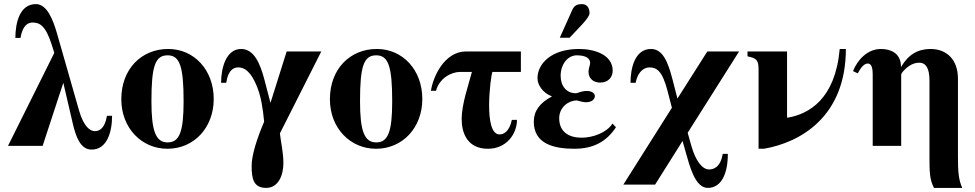

<svg xmlns="http://www.w3.org/2000/svg" viewBox="-20 -712 4756 937"><path d="M80 -527C91 -594 121 -602 139 -602C174 -602 203 -587 233 -492L245 -454L19 0H188L289 -308L335 -110C351 -41 374 18 427 18C502 18 527 -67 527 -147H502C491 -80 461 -72 443 -72C420 -72 389 -93 366 -172L259 -546C240 -612 211 -692 155 -692C76 -692 55 -600 55 -527Z M798 -442C857 -442 876 -389 876 -218C876 -69 856 -17 798 -17C740 -17 719 -73 719 -218C719 -389 737 -442 798 -442ZM801 -473C669 -473 572 -374 572 -228C572 -86 672 14 797 14C926 14 1023 -88 1023 -229C1023 -371 927 -473 801 -473Z M1379 -461 1300 -210 1271 -321C1249 -406 1218 -473 1157 -473C1082 -473 1059 -378 1059 -308H1084C1094 -375 1124 -383 1143 -383C1192 -383 1219 -327 1235 -287C1253 -243 1263 -185 1269 -118C1234 -36 1208 45 1208 98C1208 160 1217 205 1279 205C1338 205 1363 144 1363 84C1363 31 1350 -22 1346 -61L1548 -461Z M1816 -442C1875 -442 1894 -389 1894 -218C1894 -69 1874 -17 1816 -17C1758 -17 1737 -73 1737 -218C1737 -389 1755 -442 1816 -442ZM1819 -473C1687 -473 1590 -374 1590 -228C1590 -86 1690 14 1815 14C1944 14 2041 -88 2041 -229C2041 -371 1945 -473 1819 -473Z M2283 -361C2267 -299 2233 -204 2233 -131C2233 -64 2260 14 2361 14C2453 14 2503 -60 2503 -127H2478C2465 -66 2435 -56 2418 -56C2378 -56 2367 -125 2367 -197C2367 -271 2378 -349 2383 -361H2522V-461H2255C2148 -461 2093 -336 2083 -269H2108C2123 -329 2182 -361 2225 -361Z M2969 -109C2942 -66 2876 -40 2818 -40C2758 -40 2709 -67 2709 -135C2709 -190 2756 -222 2795 -222C2812 -217 2828 -213 2839 -213C2870 -213 2883 -229 2883 -243C2883 -255 2871 -268 2844 -268C2814 -268 2801 -257 2790 -257C2745 -257 2716 -292 2716 -342C2716 -396 2749 -442 2795 -442C2841 -442 2860 -426 2860 -405C2860 -394 2852 -378 2852 -363C2852 -324 2881 -309 2909 -309C2950 -309 2970 -337 2970 -367C2970 -444 2883 -473 2806 -473C2669 -473 2603 -400 2603 -330C2603 -298 2629 -258 2673 -242V-241C2614 -210 2585 -170 2585 -118C2585 -10 2683 14 2783 14C2876 14 2940 -21 2986 -91ZM2712 -528H2760L2823 -595C2842 -616 2857 -635 2857 -648C2857 -674 2844 -692 2820 -692C2800 -692 2783 -687 2773 -664Z M3432 -461 3286 -231 3261 -328C3240 -408 3215 -473 3157 -473C3079 -473 3057 -381 3057 -308H3082C3095 -371 3130 -383 3149 -383C3185 -383 3212 -366 3237 -271L3259 -186L3022 189H3177L3311 -24L3326 29C3345 95 3371 205 3434 205C3501 205 3532 135 3532 39H3507C3496 106 3461 115 3440 115C3408 115 3375 74 3354 0L3336 -64L3587 -461Z M4078 -473C4056 -226 3926 -156 3826 -138H3821V-461H3628V-437C3672 -428 3682 -419 3682 -372V14H3708C3888 -17 4108 -144 4108 -473Z M4378 0V-348C4378 -352 4384 -361 4395 -372C4417 -394 4441 -406 4466 -406C4499 -406 4516 -378 4516 -319V53C4516 129 4517 165 4538 205H4676C4658 165 4655 127 4655 52V-328C4655 -418 4603 -473 4521 -473C4460 -473 4413 -446 4378 -386H4377C4377 -456 4322 -473 4279 -473C4213 -473 4164 -419 4143 -365L4166 -354C4179 -378 4195 -402 4215 -402C4237 -402 4239 -370 4239 -346V0Z"/></svg>

Font: XITS
Style: Bold
Weight: 700
Designer: MicroPress Inc., with final additions and corrections provided by Coen Hoffman, Elsevier (retired)
Version: Version 1.302